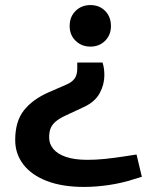

<svg xmlns="http://www.w3.org/2000/svg" viewBox="-20 -604 600 758"><path d="M385 -357Q389 -344 390.5 -331.5Q392 -319 392 -307Q392 -270 373.5 -236Q355 -202 312 -182L237 -147Q212 -135 198.5 -123Q185 -111 179.5 -96.5Q174 -82 174 -61Q174 -36 190.5 -16Q207 4 240.5 15.5Q274 27 325 27Q358 27 393 23.5Q428 20 467 14L519 6L540 94L510 103Q461 119 409.5 126.5Q358 134 312 134Q226 134 165 110.5Q104 87 72 45Q40 3 40 -51Q40 -125 74.5 -168.5Q109 -212 173 -240L242 -270Q265 -280 275 -294.5Q285 -309 285 -333V-357ZM337 -584Q372 -584 395 -561Q418 -538 418 -501Q418 -466 395 -443Q372 -420 337 -420Q302 -420 278.5 -443Q255 -466 255 -501Q255 -538 278.5 -561Q302 -584 337 -584Z"/></svg>

Font: REM Medium
Style: Regular
Weight: 500
Designer: Octavio Pardo
Foundry: Ashler Design
Version: Version 1.005;gftools[0.9.28]